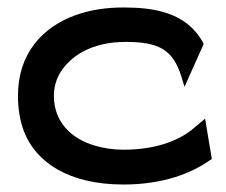

<svg xmlns="http://www.w3.org/2000/svg" viewBox="-20 -482 604 513"><path d="M28 -226C28 -193 33 -160 44 -131C76 -48 164 11 310 11C414 11 490 -18 541 -54L546 -57L528 -165L491 -134C452 -104 392 -82 310 -82C282 -82 257 -86 233 -93C169 -112 124 -157 124 -226C124 -246 129 -266 138 -283C166 -332 224 -370 316 -370C405 -370 443 -349 465 -276L473 -250L524 -364L522 -369C477 -450 390 -462 310 -462C265 -462 224 -456 186 -443C91 -410 28 -337 28 -226Z"/></svg>

Font: Charger Pro
Style: ExBdSuExt
Weight: 400
Designer: Jasper
Foundry: Cannot Into Space Fonts
Version: Version 1.09